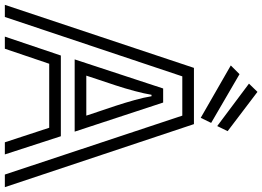

<svg xmlns="http://www.w3.org/2000/svg" viewBox="-165 -917 1082 792"><g transform="rotate(90 376.0 -521.0)"><path d="M359 -1042 521 -919 500 -876 325 -1007ZM286 -968 487 -851 466 -808 250 -932ZM457 -732H295L50 0H0L260 -780H492L752 0H700ZM345 -653H403L523 -288H225ZM457 -336Q452 -352 441 -384Q430 -416 417 -455.5Q404 -495 393 -534.5Q382 -574 377 -605H371Q366 -575 355.5 -535.5Q345 -496 332 -456.5Q319 -417 308 -384.5Q297 -352 292 -336ZM507 -183H243L181 0H131L209 -231H542L617 0H567Z"/></g></svg>

Font: Train One
Style: Regular
Weight: 400
Designer: Fontworks Inc.
Foundry: Fontworks Inc.
Version: Version 1.100